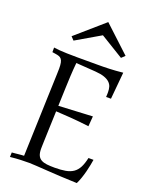

<svg xmlns="http://www.w3.org/2000/svg" viewBox="-170 -1010 857 1106"><g transform="rotate(20 259.0 -457.0)"><path d="M394 -320.8Q364.7 -324.7 334.7 -327.6Q304.7 -330.6 277.3 -332.5Q250 -334.5 227.3 -335.7Q204.6 -336.9 189.9 -337.9Q188 -279.3 186 -231Q185.1 -210.4 184.6 -189.9Q184.1 -169.4 183.3 -152.1Q182.6 -134.8 182.4 -122.6Q182.1 -110.4 182.1 -106Q182.1 -80.6 189 -65.4Q195.8 -50.3 209.7 -42.5Q223.6 -34.7 244.1 -32.2Q264.6 -29.8 292 -29.8Q331.1 -29.8 358.6 -34.7Q386.2 -39.6 405.5 -52.7Q424.8 -65.9 437 -89.1Q449.2 -112.3 457 -148.9H487.8Q485.8 -135.7 481.9 -115.7Q478 -95.7 472.4 -73.5Q466.8 -51.3 459.2 -29.3Q451.7 -7.3 442.9 9.8Q391.1 8.3 344 5.6Q296.9 2.9 258.1 0.5Q219.2 -2 190.4 -3.9Q161.6 -5.9 147 -5.9Q122.1 -5.9 94.2 -4.9Q66.4 -3.9 29.8 0L30.8 -27.8Q43.5 -28.8 53.2 -29.8Q63 -30.8 71.3 -31.7Q79.6 -32.7 87.4 -33.2Q95.2 -33.7 104 -34.2Q108.9 -177.2 112.8 -293Q114.3 -342.3 116 -390.4Q117.7 -438.5 119.1 -477.5Q120.6 -516.6 121.3 -543Q122.1 -569.3 122.1 -575.2Q122.1 -597.2 119.4 -610.6Q116.7 -624 110.8 -631.6Q105 -639.2 95.7 -642.6Q86.4 -646 73.2 -647.9L53.2 -650.9V-679.2Q66.9 -677.2 87.9 -675.3Q106 -673.8 133.3 -672.9Q160.6 -671.9 200.2 -671.9H317.9Q337.4 -671.9 356 -672.1Q374.5 -672.4 393.6 -673.1Q412.6 -673.8 433.1 -675.3Q453.6 -676.8 477.1 -679.2L461.9 -514.2H432.1Q432.6 -523.9 432.9 -529.5Q433.1 -535.2 433.1 -538.3Q433.1 -541.5 433.1 -542.7Q433.1 -543.9 433.1 -544.9Q433.1 -561 429 -575.7Q424.8 -590.3 412.8 -601.8Q400.9 -613.3 379.6 -620.8Q358.4 -628.4 324.2 -630.9L204.1 -639.2Q200.2 -599.1 198 -557.9Q195.8 -516.6 194.8 -481.9L190.9 -372.1L398.9 -382.8ZM144.5 -754.9 125.5 -774.9 296.4 -923.8 456.5 -774.9 435.5 -754.9 293.5 -841.8Z"/></g></svg>

Font: Simonetta
Style: Regular
Weight: 400
Version: Version 1.004